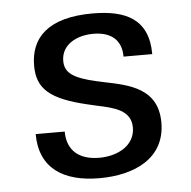

<svg xmlns="http://www.w3.org/2000/svg" viewBox="-44 -555 610 613"><g transform="rotate(-5 261.5 -249.0)"><path d="M60 -144C60 -34 136 14 251 14C363 14 463 -31 463 -146C463 -256 371 -274 293 -290L270 -295C194 -312 168 -331 168 -369C168 -420 216 -447 271 -447C326 -447 361 -421 361 -366H453C453 -479 380 -512 274 -512C130 -512 74 -450 74 -362C74 -288 114 -252 234 -224L264 -217C316 -206 371 -194 371 -138C371 -81 316 -51 256 -51C193 -51 153 -82 153 -144Z"/></g></svg>

Font: Perun
Style: Regular
Weight: 400
Foundry: Copyright (c) Stefan Peev, Context Ltd, 2016
Version: Version 1.089